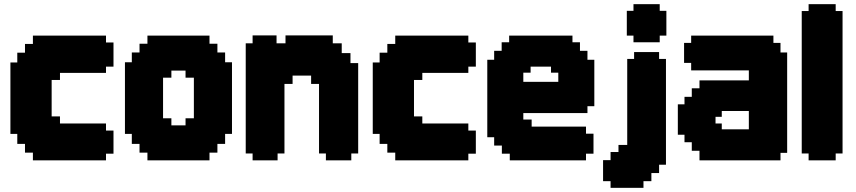

<svg xmlns="http://www.w3.org/2000/svg" viewBox="-20 -770 4110 922"><path d="M525 -566V-450H489V-420H268V-386H228V-211H268V-177H489V-143H525V-32H489V0H138V-37H100V-79H63V-127H30V-470H63V-517H100V-559H138V-599H489V-566Z M803 -431V-397H763V-202H803V-168H871V-202H911V-397H871V-431ZM986 -560H1024V-518H1061V-471H1094V-127H1061V-79H1024V-37H986V0H688V-37H650V-79H613V-127H580V-471H613V-518H650V-560H688V-599H986Z M1313 -33V0H1193V-33H1160V-562H1193V-600H1308V-562H1351V-600H1578V-562H1621V-515H1663V-467H1700V-33H1667V0H1545V-33H1512V-367H1474V-407H1385V-367H1346V-33Z M2265 -566V-450H2229V-420H2008V-386H1968V-211H2008V-177H2229V-143H2265V-32H2229V0H1878V-37H1840V-79H1803V-127H1770V-470H1803V-517H1840V-559H1878V-599H2229V-566Z M2661 -377V-421H2626V-450H2528V-421H2493V-377ZM2834 -483V-260H2801V-227H2493V-196H2533V-162H2794V-128H2830V-32H2794V0H2428V-32H2390V-71H2353V-111H2320V-483H2353V-526H2389V-567H2425V-599H2729V-567H2765V-526H2801V-483Z M3145 21V61H3108V100H3070V132H2912V100H2876V-1H2912V-40H2950V-74H2992V-487H3025V-520H3145V-487H3178V21ZM3148 -718H3180V-599H3148V-567H3022V-599H2990V-718H3022V-750H3148Z M3576 -237H3446V-209H3416V-177H3446V-149H3576ZM3760 -518V-36H3728V0H3339V-46H3302V-87H3267V-123H3235V-269H3267V-305H3302V-346H3339V-384H3576V-432H3299V-468H3265V-564H3299V-599H3694V-564H3728V-518Z M3863 0V-33H3830V-717H3863V-750H3993V-717H4026V-33H3993V0Z"/></svg>

Font: DNF Bit Bit TTF
Style: Regular
Weight: 400
Designer: Kim So-Yeon
Foundry: NEOPLE Inc.
Version: Version 1.000;September 28, 2022;FontCreator 14.0.0.2872 64-